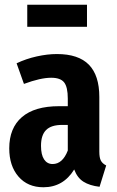

<svg xmlns="http://www.w3.org/2000/svg" viewBox="-20 -774 493 810"><path d="M428 -76 400 14Q358 9 332 -7.5Q306 -24 293 -59Q247 16 163 16Q97 16 58 -29Q19 -74 19 -148Q19 -234 72.5 -280Q126 -326 229 -326H266V-358Q266 -407 250.5 -426.5Q235 -446 196 -446Q151 -446 81 -420L50 -507Q90 -526 135 -536Q180 -546 220 -546Q311 -546 355 -501Q399 -456 399 -365V-134Q399 -109 405.5 -96.5Q412 -84 428 -76ZM266 -139V-247H242Q196 -247 174.5 -225.5Q153 -204 153 -159Q153 -121 166 -101.5Q179 -82 202 -82Q244 -82 266 -139ZM95 -661V-754H347V-661Z"/></svg>

Font: Fira Sans Compressed SemiBold
Style: Regular
Weight: 600
Width: 1
Designer: bBox Type GmbH & Carrois Corporate GbR & Edenspiekermann AG
Foundry: bBox Type GmbH & Carrois Corporate GbR & Edenspiekermann AG
Version: Version 4.301